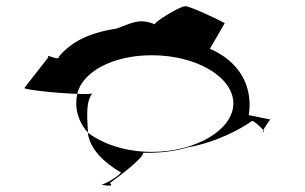

<svg xmlns="http://www.w3.org/2000/svg" viewBox="-20 -685 988 622"><path d="M59 -400C56 -395 162 -383 230 -381C247 -452 344 -506 472 -506C617 -506 736 -435 736 -350C736 -266 617 -193 472 -193C387 -193 314 -218 265 -255V-251C272 -204 314 -160 369 -128C385 -128 322 -87 308 -87C316 -85 353 -78 336 -92C355 -106 444 -171 444 -190C494 -189 544 -194 590 -208C682 -224 765 -270 796 -293C798 -297 825 -274 833 -263C838 -275 858 -301 855 -298L786 -312C801 -410 751 -488 660 -527L708 -610C701 -615 597 -665 580 -665C563 -665 475 -611 482 -606C429 -628 406 -609 356 -592C263 -578 208 -546 171 -502C171 -484 127 -514 137 -500ZM227 -350C227 -315 241 -282 265 -255C264 -292 255 -353 279 -382C273 -380 253 -380 230 -381C228 -371 227 -360 227 -350ZM307 -87C307 -87 308 -87 308 -87C308 -87 307 -87 307 -87ZM833 -263C832 -260 832 -257 834 -257C836 -257 836 -260 833 -263Z"/></svg>

Font: Ampere
Style: UltExt
Weight: 400
Version: Version 1